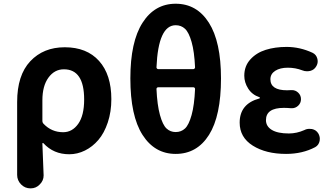

<svg xmlns="http://www.w3.org/2000/svg" viewBox="-20 -832 1820 1055"><path d="M74.2 128.9V-271.5Q74.2 -418.9 146.5 -495.6Q218.8 -572.3 335.9 -572.3Q457 -572.3 524.4 -497.1Q591.8 -421.9 591.8 -287.1Q591.8 -217.8 572.3 -159.2Q552.7 -100.6 520.5 -63Q488.3 -25.4 446.8 -4.9Q405.3 15.6 360.4 15.6Q274.4 15.6 218.8 -44.9Q216.8 -46.9 214.4 -45.9Q211.9 -44.9 212.9 -42Q219.7 125 219.7 131.8Q219.7 160.2 199.2 180.7Q178.7 203.1 147.9 203.1Q117.2 203.1 95.7 181.2Q74.2 159.2 74.2 128.9ZM327.1 -105.5Q377 -105.5 409.7 -151.4Q442.4 -197.3 442.4 -285.2Q442.4 -451.2 331.1 -451.2Q279.3 -451.2 246.1 -405.3Q212.9 -359.4 212.9 -281.2V-168Q212.9 -158.2 219.7 -151.4Q263.7 -105.5 327.1 -105.5Z M1051.8 -342.8Q1051.8 -347.7 1048.8 -350.1Q1045.9 -352.5 1042 -352.5H849.6Q845.7 -352.5 842.8 -350.1Q839.8 -347.7 839.8 -342.8Q843.8 -254.9 858.9 -200.2Q874 -145.5 895 -126Q916 -106.4 945.3 -106.4Q975.6 -106.4 996.6 -126Q1017.6 -145.5 1032.7 -199.7Q1047.9 -253.9 1051.8 -342.8ZM839.8 -461.9Q839.8 -458 842.8 -455.1Q845.7 -452.1 849.6 -452.1H1042Q1045.9 -452.1 1048.8 -455.1Q1051.8 -458 1051.8 -461.9Q1047.9 -548.8 1032.7 -601.6Q1017.6 -654.3 996.6 -673.8Q975.6 -693.4 945.3 -693.4Q849.6 -693.4 839.8 -461.9ZM945.3 -811.5Q1061.5 -811.5 1127.9 -707Q1194.3 -602.5 1194.3 -401.4Q1194.3 -195.3 1128.4 -90.8Q1062.5 13.7 945.3 13.7Q830.1 13.7 763.2 -90.8Q696.3 -195.3 696.3 -401.4Q696.3 -602.5 763.2 -707Q830.1 -811.5 945.3 -811.5Z M1551.8 13.7Q1441.4 13.7 1369.1 -31.7Q1296.9 -77.1 1296.9 -158.2Q1296.9 -261.7 1405.3 -291Q1408.2 -292 1408.2 -294.4Q1408.2 -296.9 1405.3 -297.9Q1365.2 -311.5 1343.8 -345.2Q1322.3 -378.9 1322.3 -416Q1322.3 -468.8 1355.5 -505.4Q1388.7 -542 1439.9 -558.1Q1491.2 -574.2 1554.7 -574.2Q1627.9 -574.2 1697.3 -542Q1717.8 -532.2 1723.6 -509.8Q1725.6 -502 1725.6 -495.1Q1725.6 -480.5 1717.8 -467.8Q1707 -448.2 1684.6 -442.4Q1674.8 -440.4 1667 -440.4Q1653.3 -440.4 1641.6 -445.3Q1603.5 -460 1561.5 -460Q1518.6 -460 1492.2 -442.9Q1465.8 -425.8 1465.8 -396.5Q1465.8 -335.9 1557.6 -335.9Q1567.4 -335.9 1580.1 -336.9Q1582 -336.9 1584 -336.9Q1603.5 -336.9 1618.2 -323.2Q1633.8 -308.6 1633.8 -287.1Q1633.8 -265.6 1618.2 -251Q1603.5 -237.3 1584 -237.3Q1582 -237.3 1580.1 -237.3Q1556.6 -239.3 1540 -239.3Q1441.4 -239.3 1441.4 -171.9Q1441.4 -137.7 1473.6 -118.2Q1505.9 -98.6 1567.4 -98.6Q1610.4 -98.6 1652.3 -117.2Q1665 -124 1679.7 -124Q1687.5 -124 1694.3 -123Q1716.8 -118.2 1728.5 -99.6Q1737.3 -85 1737.3 -69.3Q1737.3 -63.5 1736.3 -57.6Q1731.4 -34.2 1711.9 -23.4Q1641.6 13.7 1551.8 13.7Z"/></svg>

Font: Gen Jyuu GothicX Bold
Style: Bold
Weight: 700
Designer: Ryoko NISHIZUKA (kana &amp; ideographs); Paul D. Hunt (Latin, Greek &amp; Cyrillic); Wenlong ZHANG (bopomofo); Sandoll C
Version: Version 1.058.20140828